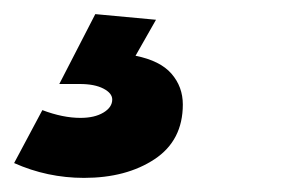

<svg xmlns="http://www.w3.org/2000/svg" viewBox="-51 -28 410 272"><path d="M170 0 141 51Q176 58 192 76.5Q208 95 208 120Q208 171 168 197.5Q128 224 68 224Q16 224 -31 203L9 128Q38 139 63 139Q83 139 95.5 131.5Q108 124 108 113Q108 104 95.5 97.5Q83 91 62 91H33L84 -8Z"/></svg>

Font: TypoPRO Montserrat Alternates
Style: Italic
Weight: 500
Italic angle: -11.3°
Designer: Julieta Ulanovsky
Foundry: Julieta Ulanovsky
Version: Version 6.001